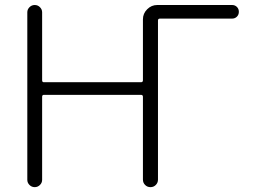

<svg xmlns="http://www.w3.org/2000/svg" viewBox="-20 -774 1040 772"><path d="M623 -699.2Q615.2 -699.2 615.2 -691.4V-51.8Q615.2 -39.1 606.4 -30.3Q597.7 -21.5 585 -21.5Q572.3 -21.5 563.5 -30.3Q554.7 -39.1 554.7 -51.8V-384.8Q554.7 -392.6 546.9 -392.6H156.2Q149.4 -392.6 149.4 -384.8V-50.8Q149.4 -39.1 140.6 -30.3Q131.8 -21.5 119.6 -21.5Q107.4 -21.5 98.6 -30.3Q89.8 -39.1 89.8 -50.8V-724.6Q89.8 -736.3 98.6 -745.1Q107.4 -753.9 119.6 -753.9Q131.8 -753.9 140.6 -745.1Q149.4 -736.3 149.4 -724.6V-451.2Q149.4 -443.4 156.2 -443.4H546.9Q554.7 -443.4 554.7 -451.2V-696.3Q554.7 -719.7 571.8 -736.8Q588.9 -753.9 612.3 -753.9H913.1Q924.8 -753.9 932.6 -746.1Q940.4 -738.3 940.4 -726.6Q940.4 -714.8 932.6 -707Q924.8 -699.2 913.1 -699.2Z"/></svg>

Font: irohamaru Light
Style: Regular
Weight: 200
Designer: [Source Han Sans]
Ryoko NISHIZUKA  (kana & ideographs); Paul D. Hunt (Latin, Greek & Cyrillic); Wenlong ZHANG  (bopomofo
Version: Version 1.01